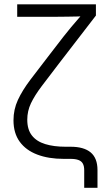

<svg xmlns="http://www.w3.org/2000/svg" viewBox="-20 -748 517 904"><path d="M376.5 136.2V53.2Q376.5 34.2 370.1 22.5Q363.8 10.7 349.6 5.4Q335.4 0 312 0H279.8Q208.5 0 155.3 -20.3Q102.1 -40.5 72.8 -80.8Q43.5 -121.1 43.5 -181.6Q43.5 -232.4 64.2 -277.3Q85 -322.3 123 -372.6Q161.1 -422.9 212.4 -489.3L279.8 -576.7Q297.9 -599.6 314.9 -620.1Q332 -640.6 348.6 -659.4Q365.2 -678.2 380.4 -695.8L381.8 -671.9Q364.3 -670.9 345.7 -670.4Q327.1 -669.9 308.1 -669.7Q289.1 -669.4 270.3 -669.2Q251.5 -668.9 233.4 -668.9H61V-727.5H431.6V-674.8L257.8 -449.2Q210 -386.7 176.5 -342.5Q143.1 -298.3 125.7 -261.7Q108.4 -225.1 108.4 -184.6Q108.4 -137.7 130.4 -109.9Q152.3 -82 192.9 -69.6Q233.4 -57.1 288.6 -57.1H312.5Q375 -57.1 407 -30.3Q439 -3.4 439 52.7V136.2Z"/></svg>

Font: Inter 24pt Light
Style: Regular
Weight: 300
Designer: Rasmus Andersson
Foundry: rsms
Version: Version 4.001;git-66647c0bb